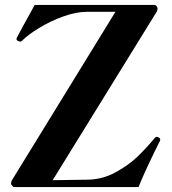

<svg xmlns="http://www.w3.org/2000/svg" viewBox="-20 -760 698 780"><path d="M26 -10Q25 -12 25 -15Q25 -21 28 -27L449 -712H332Q290 -712 238 -693.5Q186 -675 140 -647Q94 -619 70 -595Q66 -591 62 -591Q59 -591 55 -593Q47 -596 47 -601L48 -606Q52 -615 121 -740H606Q615 -740 619 -730Q620 -728 620 -724Q620 -719 617 -713L194 -28L332 -30Q395 -30 449.5 -60Q504 -90 539.5 -124.5Q575 -159 610 -201Q613 -204 617 -204Q620 -204 624 -202Q631 -198 631 -193Q631 -190 630 -188L610 -148Q559 -43 543 0H37Q33 0 26 -10Z"/></svg>

Font: Shippori Mincho ExtraBold
Style: Regular
Weight: 800
Designer: FONTDASU
Foundry: FONTDASU / Google Inc. / but / Adobe
Version: Version 3.110; ttfautohint (v1.8.3)